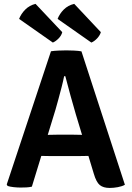

<svg xmlns="http://www.w3.org/2000/svg" viewBox="-20 -942 665 970"><path d="M237.5 -683Q253 -685.5 275.8 -686.5Q298.5 -687.5 315 -687.5Q330.5 -687.5 353.5 -686.5Q376.5 -685.5 391.5 -682.5L611 -8.5Q597 -0.5 575.5 3.5Q554 7.5 534 7.5Q502 7.5 484.2 -7Q466.5 -21.5 454 -64L363.5 -363Q351 -406 336.2 -459Q321.5 -512 310 -557H304Q299 -532 291.2 -501.5Q283.5 -471 275.2 -441.2Q267 -411.5 260.5 -388.5L141 1Q128.5 4 114 4.8Q99.5 5.5 83.5 5.5Q67.5 5.5 49 3.5Q30.5 1.5 18.5 -2.5L14 -10ZM237 -153.5Q231 -153.5 219.2 -153.8Q207.5 -154 196 -154.2Q184.5 -154.5 178.5 -154.5H111L152 -260.5H211.5Q217.5 -260.5 228 -260.8Q238.5 -261 249.5 -261.2Q260.5 -261.5 266 -261.5H352Q358.5 -261.5 369 -261.2Q379.5 -261 390.5 -260.8Q401.5 -260.5 407.5 -260.5H468.5L503.5 -154.5H436.5Q430.5 -154.5 418.5 -154.2Q406.5 -154 394.8 -153.8Q383 -153.5 377 -153.5ZM159.5 -922.5 294.5 -779.5Q290.5 -762.5 276 -747.8Q261.5 -733 247 -727L76.5 -846.5Q86.5 -872.5 107.8 -893.8Q129 -915 159.5 -922.5ZM355 -922.5 489.5 -779.5Q485 -763.5 470.8 -748.2Q456.5 -733 441.5 -727L271 -846.5Q281 -872.5 302.2 -893.8Q323.5 -915 355 -922.5Z"/></svg>

Font: Signika Light SemiBold
Style: Regular
Weight: 600
Version: Version 2.003;gftools[0.9.32]